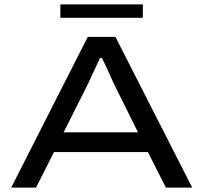

<svg xmlns="http://www.w3.org/2000/svg" viewBox="-20 -855 927 875"><path d="M31 0 380 -687H506L856 0H736L654 -162H226L144 0ZM270 -252H609L508 -455Q502 -467 493 -486.5Q484 -506 474.5 -527.5Q465 -549 456.5 -566.5Q448 -584 444 -591H436Q426 -570 413.5 -543Q401 -516 390 -492Q379 -468 372 -455ZM255 -774V-835H631V-774Z"/></svg>

Font: Archivo Expanded
Style: Regular
Weight: 400
Width: 7
Designer: Hector Gatti
Foundry: Omnibus-Type
Version: Version 2.001